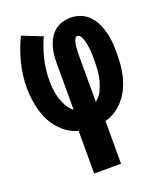

<svg xmlns="http://www.w3.org/2000/svg" viewBox="-136 -609 772 913"><g transform="rotate(-20 250.0 -152.5)"><path d="M182 215V-1Q154 -8 130 -24Q106 -40 87.5 -61.5Q69 -83 56 -108.5Q43 -134 35.5 -161.5Q28 -189 24 -217.5Q20 -246 20 -274Q20 -338 35.5 -400.5Q51 -463 79 -520L180 -480Q158 -432 145.5 -380Q133 -328 133 -274Q133 -251 135.5 -227.5Q138 -204 145 -181.5Q152 -159 163.5 -138Q175 -117 194 -103V-343Q194 -364 196.5 -385Q199 -406 205.5 -426Q212 -446 223 -464Q234 -482 250.5 -495Q267 -508 287.5 -514Q308 -520 330 -520Q355 -520 379.5 -510.5Q404 -501 422 -482Q440 -463 451 -439.5Q462 -416 468.5 -391Q475 -366 477 -340Q479 -314 479 -288Q479 -259 476.5 -229Q474 -199 467 -170.5Q460 -142 447.5 -115Q435 -88 416 -65Q397 -42 372 -25.5Q347 -9 318 -1V215ZM306 -103Q327 -118 338.5 -141.5Q350 -165 356.5 -189.5Q363 -214 365 -239.5Q367 -265 367 -291Q367 -300 367 -309.5Q367 -319 366.5 -328Q366 -337 365 -346.5Q364 -356 362.5 -365Q361 -374 359 -383.5Q357 -393 353.5 -401.5Q350 -410 344.5 -418.5Q339 -427 330 -427Q322 -427 318 -419Q314 -411 312 -404Q310 -397 309 -389Q308 -381 307.5 -373.5Q307 -366 306.5 -358.5Q306 -351 306 -343Z"/></g></svg>

Font: Iosevka SS18 Heavy
Style: Regular
Weight: 900
Monospace: yes
Designer: Belleve Invis
Foundry: Belleve Invis
Version: Version 25.1.1; ttfautohint (v1.8.4)